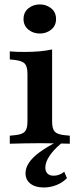

<svg xmlns="http://www.w3.org/2000/svg" viewBox="-20 -649 356 867"><path d="M104 -208.1V-314.5Q104 -348.4 92.3 -361.3Q80.6 -374.2 47.6 -378.2L24.2 -380.6V-416.9Q41.9 -415.3 57.7 -414.9Q73.4 -414.5 92.7 -414.5Q129 -414.5 159.7 -417.3Q190.3 -420.2 215.3 -425.8V-416.9V-208.1ZM159.7 -2.4Q121.8 -2.4 90.3 -1.6Q58.9 -0.8 24.2 0V-36.3L48.4 -38.7Q80.6 -41.9 92.3 -54.8Q104 -67.7 104 -100V-208.1H215.3V-100Q215.3 -67.7 227 -54.8Q238.7 -41.9 271 -38.7L295.2 -36.3V0Q261.3 -0.8 229.8 -1.6Q198.4 -2.4 159.7 -2.4ZM177.4 197.6Q139.5 197.6 117.3 180.2Q95.2 162.9 95.2 133.1Q95.2 109.7 110.5 86.3Q125.8 62.9 157.3 39.5Q188.7 16.1 237.1 -8.9H262.1Q262.1 -5.6 260.1 -4.4Q258.1 -3.2 256.5 -1.6Q221.8 27.4 203.2 55.6Q184.7 83.9 184.7 107.3Q184.7 125 194.4 134.7Q204 144.4 221.8 144.4Q248.4 144.4 270.2 126.6L282.3 155.6Q262.1 175.8 234.7 186.7Q207.3 197.6 177.4 197.6ZM159.7 -497.6Q129.8 -497.6 108.1 -515.3Q86.3 -533.1 86.3 -562.9Q86.3 -593.5 108.1 -611.3Q129.8 -629 159.7 -629Q189.5 -629 211.3 -611.3Q233.1 -593.5 233.1 -562.9Q233.1 -533.1 211.3 -515.3Q189.5 -497.6 159.7 -497.6Z"/></svg>

Font: Playfair 9pt
Style: Bold
Weight: 700
Designer: Claus Eggers Sørensen
Foundry: Claus Eggers Sørensen
Version: Version 2.203